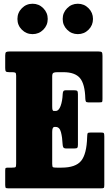

<svg xmlns="http://www.w3.org/2000/svg" viewBox="-20 -1032 604 1052"><path d="M46 -636.5H30.5Q15.5 -636.5 12 -641Q8.5 -645.5 8.5 -659.5V-728Q8.5 -743.5 13.8 -746.8Q19 -750 33.5 -750H519Q534.5 -750 538 -745.5Q541.5 -741 541.5 -726V-490.5Q541.5 -476.5 539.5 -473.8Q537.5 -471 524 -471H464Q453 -471 450.5 -476Q448 -481 447.5 -491Q445.5 -571.5 418.2 -604Q391 -636.5 327 -636.5H293.5Q279 -636.5 272.5 -632.8Q266 -629 266 -613.5V-451Q266 -435 268 -429.5Q270 -424 274.5 -424H284.5Q302 -424 312 -451.2Q322 -478.5 323.5 -516Q324 -527 327.2 -532.2Q330.5 -537.5 340 -537.5H385Q399 -537.5 403 -533.8Q407 -530 407 -516V-239.5Q407 -226.5 403.8 -222.5Q400.5 -218.5 387 -218.5H343.5Q331 -218.5 327.2 -224.2Q323.5 -230 323 -242.5Q321.5 -279 314 -307.8Q306.5 -336.5 285 -336.5H278.5Q266 -336.5 266 -309.5V-134Q266 -117.5 270.8 -115.5Q275.5 -113.5 292 -113.5H317Q394.5 -113.5 424.8 -151Q455 -188.5 457.5 -280.5Q458 -297.5 460.2 -301.8Q462.5 -306 479.5 -306H532Q546.5 -306 549 -302.2Q551.5 -298.5 551.5 -284V-19Q551.5 -5 548.5 -2.5Q545.5 0 531 0H32.5Q18.5 0 13.5 -1.5Q8.5 -3 8.5 -18V-98Q8.5 -110 11.8 -111.8Q15 -113.5 26.5 -113.5H45.5Q62 -113.5 65.2 -116.5Q68.5 -119.5 68.5 -136.5V-617Q68.5 -630.5 64.2 -633.5Q60 -636.5 46 -636.5ZM406.5 -845Q372 -845 347.8 -869.2Q323.5 -893.5 323.5 -928Q323.5 -962.5 347.8 -987Q372 -1011.5 406.5 -1011.5Q441 -1011.5 465.2 -987Q489.5 -962.5 489.5 -928Q489.5 -893.5 465.2 -869.2Q441 -845 406.5 -845ZM158.5 -845Q124 -845 99.8 -869.2Q75.5 -893.5 75.5 -928Q75.5 -962.5 99.8 -987Q124 -1011.5 158.5 -1011.5Q193 -1011.5 217.2 -987Q241.5 -962.5 241.5 -928Q241.5 -893.5 217.2 -869.2Q193 -845 158.5 -845Z"/></svg>

Font: Besley* Condensed Heavy
Style: Regular
Weight: 800
Width: 3
Designer: Owen Earl
Foundry: indestructible type*
Version: Version 3.000; ttfautohint (v1.8.3)